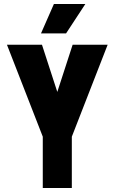

<svg xmlns="http://www.w3.org/2000/svg" viewBox="-20 -945 576 965"><path d="M268 -483 345 -720H521L341 -258V0H195V-258L15 -720H191ZM409 -925 312 -777H186L251 -925Z"/></svg>

Font: Akshar
Style: Bold
Weight: 700
Designer: Tall Chai
Foundry: Tall Chai
Version: Version 1.000